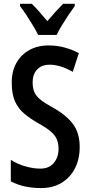

<svg xmlns="http://www.w3.org/2000/svg" viewBox="-20 -958 464 988"><path d="M390.1 -202.1Q390.1 -139.2 365.7 -91.6Q341.3 -43.9 296.6 -17.1Q252 9.8 191.9 9.8Q148.4 9.8 109.9 1.7Q71.3 -6.3 35.6 -24.9V-135.3Q71.3 -112.8 111.8 -101.6Q152.3 -90.3 187 -90.3Q232.9 -90.3 257.1 -119.6Q281.2 -148.9 281.2 -191.4Q281.2 -220.7 272 -241.9Q262.7 -263.2 240.2 -282.2Q217.8 -301.3 177.2 -323.7Q135.3 -347.7 104.5 -373.5Q73.7 -399.4 57.1 -436.5Q40.5 -473.6 40.5 -530.3Q39.6 -588.4 63.2 -632.1Q86.9 -675.8 130.4 -700.2Q173.8 -724.6 232.4 -724.1Q274.4 -724.1 313.7 -713.1Q353 -702.1 385.7 -684.6L354.5 -588.4Q290 -625 235.8 -625Q193.4 -625 170.7 -599.9Q147.9 -574.7 147.9 -535.2Q147.9 -503.4 157.5 -482.7Q167 -461.9 189.9 -443.8Q212.9 -425.8 253.9 -403.3Q322.3 -365.2 356.2 -318.8Q390.1 -272.5 390.1 -202.1ZM176.3 -778.3Q166 -799.3 150.1 -825.9Q134.3 -852.5 116.5 -879.4Q98.6 -906.2 83 -926.8V-938.5H143.6Q161.1 -921.9 181.9 -898.2Q202.6 -874.5 223.6 -849.1Q247.6 -877.4 265.1 -896.7Q282.7 -916 304.7 -938.5H364.7V-926.8Q350.1 -907.2 332.5 -880.9Q314.9 -854.5 298.3 -827.4Q281.7 -800.3 271.5 -778.3Z"/></svg>

Font: Open Sans Condensed SemiBold
Style: Regular
Weight: 600
Width: 3
Designer: Monotype Design Team
Foundry: Monotype Imaging Inc.
Version: Version 3.000; ttfautohint (v1.8.4)